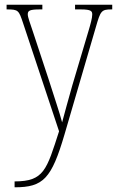

<svg xmlns="http://www.w3.org/2000/svg" viewBox="-20 -556 497 816"><path d="M42 215V240H43C164 240 199 203 254 16L388 -443C407 -509 411 -516 453 -516H457V-536H299V-516H323C369 -516 372 -508 372 -494C372 -480 365 -454 356 -424L287 -192C269 -127 254 -75 244 -36C234 -75 210 -145 186 -221L121 -418C107 -460 98 -483 98 -495C98 -511 106 -516 151 -516H160V-536H8V-516H10C58 -516 60 -512 78 -458L231 2C178 166 167 215 42 215Z"/></svg>

Font: Noto Serif Hebrew Condensed Thin
Style: Regular
Weight: 100
Width: 3
Designer: Monotype Design Team
Foundry: Monotype Imaging Inc.
Version: Version 2.004